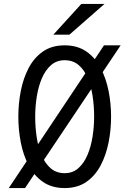

<svg xmlns="http://www.w3.org/2000/svg" viewBox="-20 -942 656 974"><path d="M107 12H24.5L507.5 -712H592ZM308 12Q243 12 198 -19.2Q153 -50.5 125.5 -102.8Q98 -155 85.5 -219.2Q73 -283.5 73 -350Q73 -416.5 85.5 -480.8Q98 -545 125.5 -597.2Q153 -649.5 198 -680.8Q243 -712 308 -712Q373 -712 418 -680.8Q463 -649.5 490.5 -597.2Q518 -545 530.8 -480.8Q543.5 -416.5 543.5 -350Q543.5 -283.5 530.8 -219.2Q518 -155 490.5 -102.8Q463 -50.5 418 -19.2Q373 12 308 12ZM308 -63.5Q349 -63.5 377.5 -88.8Q406 -114 423.8 -156Q441.5 -198 449.5 -248.8Q457.5 -299.5 457.5 -350Q457.5 -405.5 449.5 -456.8Q441.5 -508 424 -548.5Q406.5 -589 378 -612.8Q349.5 -636.5 308 -636.5Q267 -636.5 238.5 -611.2Q210 -586 192.2 -544.2Q174.5 -502.5 166.5 -451.8Q158.5 -401 158.5 -350Q158.5 -295 166.5 -243.8Q174.5 -192.5 192.2 -151.8Q210 -111 238.5 -87.2Q267 -63.5 308 -63.5ZM250.5 -766 392.5 -922H510L332 -766Z"/></svg>

Font: Overpass Mono
Style: Regular
Weight: 400
Designer: Delve Withrington, Dave Bailey
Foundry: Delve Fonts LLC
Version: Version 4.000